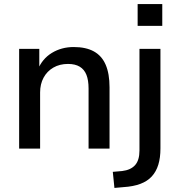

<svg xmlns="http://www.w3.org/2000/svg" viewBox="-20 -730 880 943"><path d="M74 0V-490H173V-386H165Q187 -441 234.5 -470Q282 -499 342 -499Q402 -499 441 -477.5Q480 -456 499 -412Q518 -368 518 -301V0H415V-295Q415 -336 404.5 -362.5Q394 -389 371.5 -402.5Q349 -416 314 -416Q273 -416 242 -398Q211 -380 194 -348.5Q177 -317 177 -276V0ZM656 -603V-710H777V-603ZM542 193 534 114 580 110Q622 105 643.5 81Q665 57 665 9V-490H768V-1Q768 45 757.5 79Q747 113 725.5 136.5Q704 160 669.5 173Q635 186 587 189Z"/></svg>

Font: Nunito Sans 11pt SemiBold
Style: Regular
Weight: 600
Version: Version 3.101;gftools[0.9.27]